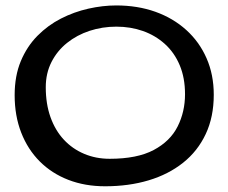

<svg xmlns="http://www.w3.org/2000/svg" viewBox="-20 -616 818 688"><path d="M356.5 51.5Q284.5 51.5 225 28.5Q165.5 5.5 122.5 -37.5Q79.5 -80.5 56 -140.8Q32.5 -201 32.5 -275Q32.5 -344 54.5 -396.8Q76.5 -449.5 114 -487.5Q151.5 -525.5 198.5 -549.5Q245.5 -573.5 296.8 -585Q348 -596.5 396.5 -596.5Q473 -596.5 536.8 -573.8Q600.5 -551 647.5 -508.5Q694.5 -466 720.2 -407.2Q746 -348.5 746 -276.5Q746 -197 717.2 -135.8Q688.5 -74.5 636 -32.8Q583.5 9 512.5 30.2Q441.5 51.5 356.5 51.5ZM373 -47Q471.5 -47 530.8 -78.5Q590 -110 616.5 -162.8Q643 -215.5 643 -278.5Q643 -337 624 -382.2Q605 -427.5 571 -458.2Q537 -489 492.5 -504.8Q448 -520.5 397 -520.5Q346.5 -520.5 301 -505.5Q255.5 -490.5 220.2 -462.2Q185 -434 164.5 -393.8Q144 -353.5 144 -303.5Q144 -243.5 161 -196Q178 -148.5 208.8 -115.5Q239.5 -82.5 281.5 -64.8Q323.5 -47 373 -47Z"/></svg>

Font: Gluten Thin Light
Style: Regular
Weight: 300
Version: Version 1.300